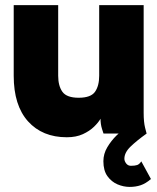

<svg xmlns="http://www.w3.org/2000/svg" viewBox="-20 -528 622 759"><path d="M210 -507.8V-228.5Q210 -188.5 226.8 -165Q243.7 -141.6 291 -141.6Q338.9 -141.6 355.5 -165Q372.1 -188.5 372.1 -228.5V-507.8H547.9V-82Q547.9 -44.9 553.7 -22.5Q559.6 0 559.6 0H389.2Q389.2 0 383.3 -18.3Q377.4 -36.6 377.4 -58.6Q369.1 -43.9 351.6 -26.9Q334 -9.8 307.4 2.4Q280.8 14.6 244.1 14.6Q147.5 14.6 90.8 -48.3Q34.2 -111.3 34.2 -228.5V-507.8ZM538.6 109.9 576.7 179.7Q555.7 197.8 535.9 204.3Q516.1 210.9 492.7 210.9Q468.3 210.9 444.3 200.7Q420.4 190.4 404.5 168.2Q388.7 146 388.7 109.4Q388.7 80.1 404.1 54.2Q419.4 28.3 440.9 7.3Q462.4 -13.7 482.2 -28.1Q502 -42.5 510.7 -48.8L559.6 0Q520 28.3 495.8 51.8Q471.7 75.2 471.7 99.6Q471.7 108.9 478.8 118.2Q485.8 127.4 497.6 127.4Q513.7 127.4 522.5 124.3Q531.2 121.1 538.6 109.9Z"/></svg>

Font: Giphurs Black
Style: Regular
Weight: 900
Version: Version 0.920; ttfautohint (v1.8.4.7-5d5b)